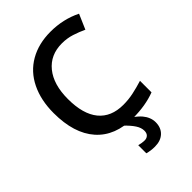

<svg xmlns="http://www.w3.org/2000/svg" viewBox="-272 -837 1179 1179"><g transform="rotate(-45 317.0 -247.5)"><path d="M59.1 0ZM397.9 -624Q297.4 -624 239.7 -552.7Q182.1 -481.4 182.1 -356Q182.1 -224.6 237.5 -157.2Q293 -89.8 397.9 -89.8Q443.4 -89.8 485.8 -98.9Q528.3 -107.9 574.2 -122.1V-22Q490.2 9.8 383.8 9.8Q227.1 9.8 143.1 -85.2Q59.1 -180.2 59.1 -356.9Q59.1 -468.3 99.9 -551.8Q140.6 -635.3 217.8 -679.7Q294.9 -724.1 398.9 -724.1Q508.3 -724.1 601.1 -678.2L559.1 -581.1Q522.9 -598.1 482.7 -611.1Q442.4 -624 397.9 -624ZM377 113.8Q377 87.4 358.9 59.8Q340.8 32.2 307.1 0H380.9Q416 27.3 431.2 45.2Q446.3 63 454.6 83.5Q462.9 104 462.9 126Q462.9 173.3 433.3 201.2Q403.8 229 353 229Q318.8 229 287.1 220.2V149.9Q313.5 157.2 335.9 157.2Q354 157.2 365.5 146.2Q377 135.3 377 113.8Z"/></g></svg>

Font: Open Sans Semibold
Style: Regular
Weight: 600
Foundry: Ascender Corporation
Version: Version 1.10; ttfautohint (v1.5.65-e2d9)